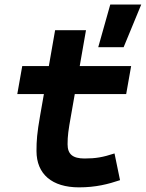

<svg xmlns="http://www.w3.org/2000/svg" viewBox="-20 -805 634 835"><path d="M323.7 9.8C397 9.8 451.2 -4.4 502 -21.5L478 -137.7C427.2 -121.1 396.5 -115.7 347.7 -115.7C296.4 -115.7 273.9 -134.3 273.9 -177.7C273.9 -213.9 277.3 -238.3 288.6 -301.3L305.2 -396H528.8L550.3 -517.6H326.7L354 -673.8H219.7L192.4 -517.6H76.7L55.2 -396H170.9L154.3 -301.3C141.1 -226.1 138.7 -193.4 138.7 -148.4C138.7 -47.4 206.5 9.8 323.7 9.8ZM407.2 -599.6H517.6L594.2 -785.2H459.5Z"/></svg>

Font: Cascadia Code
Style: Bold Italic
Weight: 700
Italic angle: -10°
Monospace: yes
Designer: Aaron Bell
Foundry: Saja Typeworks
Version: Version 2404.023